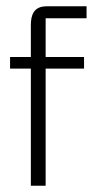

<svg xmlns="http://www.w3.org/2000/svg" viewBox="-20 -587 297 610"><path d="M125 3V-369H247V-406H125V-529H255V-567H128C87 -567 78 -539 78 -507V-406H12V-369H78V3Z"/></svg>

Font: OSH Darker Grotesque
Style: Regular
Weight: 400
Designer: Gabriel Lam
Foundry: TypeRant
Version: Version 1.000;Glyphs 3.1.1 (3148)